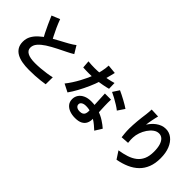

<svg xmlns="http://www.w3.org/2000/svg" viewBox="94 -1768 2782 2782"><g transform="rotate(45 1485.0 -377.0)"><path d="M833 -583.5Q810.5 -569.5 786.1 -556.2Q761.7 -543 733.8 -529.3Q710.7 -517.4 677.3 -501.3Q643.9 -485.2 605.3 -465.5Q566.7 -445.8 527.9 -424.4Q489 -402.9 454.7 -380.8Q392.5 -340.2 354.2 -296Q316 -251.8 316 -199.2Q316 -145.6 368 -117.1Q420.1 -88.5 524.2 -88.5Q576 -88.5 634.7 -93.3Q693.4 -98.1 750.1 -106.7Q806.8 -115.2 850.7 -125.8L849.2 18.4Q807 25.2 757.3 31.1Q707.6 37 650.5 40.1Q593.5 43.2 528 43.2Q453.4 43.2 389.6 31.8Q325.7 20.4 278.4 -5.9Q231.1 -32.2 204.5 -76.1Q178 -120.1 178 -184.5Q178 -248.2 206.1 -300Q234.3 -351.7 282.4 -395.6Q330.5 -439.5 389.3 -478.5Q424.9 -502.6 464.8 -525.2Q504.8 -547.8 543.4 -568.8Q582 -589.8 615.3 -607.4Q648.5 -625.1 671.4 -638.3Q699.7 -655.1 721.8 -668.9Q743.9 -682.6 763.7 -698.8ZM330.2 -797.2Q354.6 -730.8 382.1 -669.7Q409.7 -608.5 437.4 -555.8Q465 -503.1 488 -461L374.6 -394.3Q347.7 -439.9 318.7 -497.1Q289.8 -554.3 261 -617.7Q232.2 -681.1 204.6 -745.6Z M1052.9 -655.1Q1085.3 -651.4 1121.8 -649.9Q1158.3 -648.4 1186 -648.4Q1247.8 -648.4 1311.4 -655Q1375.1 -661.6 1434.1 -673.4Q1493.2 -685.2 1541.5 -700.1L1544.8 -584.5Q1502.3 -572.6 1442.8 -561.3Q1383.4 -550 1317.1 -542.6Q1250.8 -535.1 1186.5 -535.1Q1156.9 -535.1 1125.7 -536Q1094.5 -536.9 1061.9 -538.7ZM1441.6 -805.4Q1435.6 -779.5 1425.6 -739.9Q1415.7 -700.4 1403.4 -656.1Q1391.2 -611.8 1377.3 -569.5Q1354.6 -497.5 1318.7 -416.3Q1282.8 -335 1240.8 -257.9Q1198.8 -180.7 1156.2 -121.4L1035.1 -183.1Q1068.8 -224.8 1101.9 -275.9Q1135.1 -326.9 1164.3 -380.9Q1193.5 -434.8 1216.7 -485.2Q1239.8 -535.7 1254.3 -576.6Q1272.9 -630.1 1287.3 -695.5Q1301.7 -760.8 1303.7 -818.8ZM1676.2 -493.9Q1674.4 -462.4 1674.6 -430.7Q1674.8 -399.1 1675.8 -365.6Q1676.8 -343.3 1678.3 -307.8Q1679.8 -272.3 1681.8 -232.7Q1683.8 -193.1 1685.3 -157.7Q1686.8 -122.2 1686.8 -101Q1686.8 -54.8 1668.1 -17.3Q1649.4 20.2 1607.5 42.2Q1565.6 64.3 1493.9 64.3Q1431.9 64.3 1381.7 45.7Q1331.6 27 1301.6 -9.7Q1271.7 -46.5 1271.7 -101.4Q1271.7 -150.1 1297.8 -189.4Q1323.9 -228.7 1373.5 -251.5Q1423 -274.4 1492.6 -274.4Q1580.6 -274.4 1654.9 -249.6Q1729.2 -224.7 1788.1 -186.8Q1847.1 -148.9 1888.9 -111.2L1822.3 -3.7Q1795.2 -28.3 1760.6 -58Q1726.1 -87.6 1683.5 -113.6Q1640.9 -139.7 1591.2 -156.6Q1541.5 -173.5 1485.2 -173.5Q1441.6 -173.5 1415.6 -156.7Q1389.6 -139.9 1389.6 -113.3Q1389.6 -85.3 1412.5 -67.9Q1435.4 -50.5 1476.3 -50.5Q1510.5 -50.5 1530.1 -62.3Q1549.8 -74 1558 -95.3Q1566.2 -116.6 1566.2 -144.1Q1566.2 -166.7 1564.3 -209Q1562.4 -251.3 1559.9 -302.2Q1557.4 -353.2 1555 -404Q1552.6 -454.8 1550.8 -493.9ZM1848.1 -440.9Q1819.2 -464.7 1775.9 -491.6Q1732.6 -518.6 1687.3 -543.4Q1642 -568.3 1607.7 -583.3L1672 -681.9Q1699 -669.9 1733.6 -652.6Q1768.3 -635.4 1803.6 -616.1Q1838.8 -596.8 1869.5 -578.5Q1900.2 -560.2 1919.3 -546.5Z M2331.2 -803.1Q2325.9 -784.8 2320 -758.1Q2314.2 -731.4 2308.1 -701.9Q2301.9 -672.4 2297.4 -644.4Q2292.9 -616.3 2290.9 -595.3Q2309.4 -624.5 2334.2 -653Q2358.9 -681.5 2390.6 -705.1Q2422.3 -728.7 2459.4 -743Q2496.5 -757.2 2538.6 -757.2Q2608.6 -757.2 2664.6 -713.9Q2720.5 -670.5 2753.2 -590.7Q2785.8 -510.8 2785.8 -400.7Q2785.8 -294.8 2754.8 -215.5Q2723.8 -136.1 2666.1 -80Q2608.3 -23.8 2527.7 11.7Q2447.1 47.3 2347.8 65.4L2271.9 -50.7Q2355 -63.5 2424.4 -86.1Q2493.9 -108.7 2544.6 -147.7Q2595.3 -186.7 2622.9 -248.1Q2650.5 -309.5 2650.5 -400.3Q2650.5 -477.4 2634.2 -530.9Q2618 -584.4 2587.7 -612.3Q2557.5 -640.3 2515.3 -640.3Q2471 -640.3 2431 -611Q2391 -581.6 2359.4 -535.1Q2327.8 -488.5 2309.4 -434.7Q2290.9 -380.9 2289.1 -331.1Q2287.8 -310.5 2288.6 -285.3Q2289.4 -260.2 2293.8 -225.4L2170.5 -217Q2166.8 -245.7 2162.6 -289.6Q2158.4 -333.4 2158.4 -383.6Q2158.4 -418.8 2160.9 -458.6Q2163.3 -498.5 2166.8 -540.2Q2170.4 -581.8 2175.6 -623.8Q2180.8 -665.7 2186.2 -704.1Q2190 -732.8 2191.8 -760.7Q2193.7 -788.5 2194.2 -808.8Z"/></g></svg>

Font: Noto Sans HK Thin
Style: Regular
Weight: 100
Designer: Ryoko NISHIZUKA 西塚涼子 (kana, bopomofo & ideographs); Paul D. Hunt (Latin, Greek & Cyrillic); Sandoll Communications 산돌커뮤니
Foundry: Adobe
Version: Version 2.004-H2;hotconv 1.0.118;makeotfexe 2.5.65603